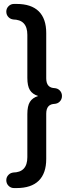

<svg xmlns="http://www.w3.org/2000/svg" viewBox="-20 -762 391 976"><path d="M119 -366V-585Q119 -663 45 -663H51Q35 -663 23.5 -674.5Q12 -686 12 -703Q12 -719 23.5 -730.5Q35 -742 51 -742H64Q139 -742 177 -704.5Q215 -667 215 -594V-364Q215 -314 260 -314H255Q272 -314 283.5 -302.5Q295 -291 295 -274Q295 -257 283.5 -245.5Q272 -234 255 -234H260Q215 -234 215 -184V46Q215 119 177 156.5Q139 194 64 194H51Q35 194 23.5 182.5Q12 171 12 154Q12 138 23.5 126.5Q35 115 51 115H45Q119 115 119 37V-182Q119 -223 132 -244Q145 -265 174 -274Q145 -283 132 -304Q119 -325 119 -366Z"/></svg>

Font: Sepalumica Med
Style: Regular
Weight: 500
Designer: Julieta Ulanovsky
Foundry: Julieta Ulanovsky
Version: Version 7.200